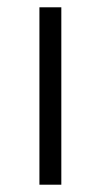

<svg xmlns="http://www.w3.org/2000/svg" viewBox="-20 -506 276 526"><path d="M88 0H148V-486H88Z"/></svg>

Font: Meta Space Icons
Style: Regular
Weight: 400
Designer: Meta Pool / Florian Karsten
Foundry: Meta Pool / Florian Karsten
Version: Version 2.000;Glyphs 3.1.1 (3144)